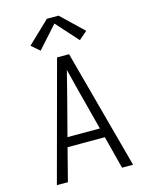

<svg xmlns="http://www.w3.org/2000/svg" viewBox="-140 -1059 880 1144"><g transform="rotate(-15 300.0 -486.5)"><path d="M65 0 263 -735H337L535 0H467L415 -202H185L133 0ZM200 -260H400L340 -490Q330 -529 320 -568.5Q310 -608 300 -648Q290 -608 280 -568.5Q270 -529 260 -490ZM179 -799 128 -843 264 -973H336L472 -843L421 -799L300 -934Z"/></g></svg>

Font: Iosevka SS04 Light Extended
Style: Regular
Weight: 300
Width: 7
Monospace: yes
Designer: Belleve Invis
Foundry: Belleve Invis
Version: Version 19.0.0; ttfautohint (v1.8.4)